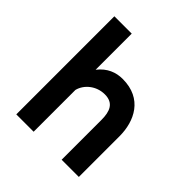

<svg xmlns="http://www.w3.org/2000/svg" viewBox="-187 -822 955 955"><g transform="rotate(45 290.0 -345.0)"><path d="M75 0H197V-294C209 -342 257 -382 316 -382C378 -382 394 -339 394 -280V0H515V-286C515 -392 464 -499 325 -499C278 -499 233 -482 197 -436V-690H75Z"/></g></svg>

Font: FREAK Grotesk
Style: Bold
Weight: 700
Designer: La Scuola Open Source
Foundry: La Scuola Open Source
Version: Version 1.000;PS 1.0;hotconv 1.0.72;makeotf.lib2.5.5900